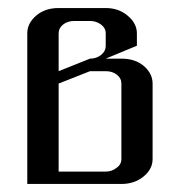

<svg xmlns="http://www.w3.org/2000/svg" viewBox="-20 -458 448 478"><path d="M47.9 0V-375Q47.9 -399.9 69.8 -418.9Q91.8 -438 126 -438H243.2Q275.4 -438 297.9 -418.9Q320.8 -399.9 320.8 -375V-344.2L243.2 -312H282.2Q316.4 -312 337.9 -293.9Q359.9 -274.9 359.9 -250V-62Q359.9 -36.6 336.9 -18.1Q314.5 0 282.2 0ZM126 -30.8H243.2Q258.3 -30.8 270 -40Q282.2 -48.3 282.2 -62V-250Q282.2 -263.2 271 -272Q259.8 -280.8 243.2 -280.8H204.1L126 -250ZM126 -280.8 204.1 -312Q219.7 -312 231 -320.8Q243.2 -330.1 243.2 -344.2V-375Q243.2 -388.2 231.4 -397Q219.7 -405.8 204.1 -405.8H165Q148.4 -405.8 137.2 -397Q126 -388.2 126 -375Z"/></svg>

Font: Hhenum
Style: Regular
Weight: 400
Designer: T. Christopher White
Version: Version 1.0